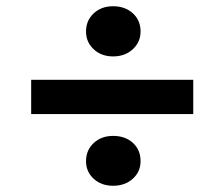

<svg xmlns="http://www.w3.org/2000/svg" viewBox="-20 -611 720 616"><path d="M256 -94Q256 -129 280.5 -152Q305 -175 343 -175Q382 -175 406.5 -152.5Q431 -130 431 -94Q431 -60 406 -37.5Q381 -15 343 -15Q305 -15 280.5 -37.5Q256 -60 256 -94ZM256 -510Q256 -545 280.5 -568Q305 -591 343 -591Q381 -591 406 -568.5Q431 -546 431 -510Q431 -476 406 -453Q381 -430 343 -430Q305 -430 280.5 -453Q256 -476 256 -510ZM600 -355V-245H80V-355Z"/></svg>

Font: Madhuban SemiBold
Style: Regular
Weight: 600
Designer: jaikishan Patel
Foundry: MagicType
Version: Version 1.000